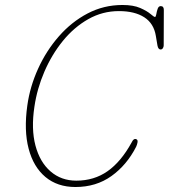

<svg xmlns="http://www.w3.org/2000/svg" viewBox="-20 -735 677 770"><path d="M528 -176Q533 -173 531.5 -164Q530 -155 526 -146.5Q488.5 -73 427 -29Q365.5 15 282.5 15Q210.5 15 162.2 -25.2Q114 -65.5 94.8 -138.8Q75.5 -212 89.5 -311.5Q100 -387.5 132.8 -459.5Q165.5 -531.5 216 -589.2Q266.5 -647 331.2 -681Q396 -715 471 -715Q515 -715 542.2 -703Q569.5 -691 583.5 -679Q597.5 -667 601.5 -667Q605 -667 606.8 -677.8Q608.5 -688.5 612.2 -699.5Q616 -710.5 624.5 -710.5Q637 -710.5 637 -695.5L636.5 -553Q636.5 -546.5 633 -541.5Q629.5 -536.5 624 -536.5Q614.5 -536.5 611.5 -552.5L605 -591Q597 -641 558.5 -665.8Q520 -690.5 457 -690.5Q391 -690.5 334 -658.2Q277 -626 232.2 -571Q187.5 -516 158 -447.5Q128.5 -379 118 -307Q104.5 -218 122.2 -151.2Q140 -84.5 182.8 -47.5Q225.5 -10.5 286 -10.5Q357.5 -10.5 411.5 -48.5Q465.5 -86.5 507.5 -163Q516.5 -182.5 528 -176Z"/></svg>

Font: Fraunces144ptSuperSoftThinItalic
Style: Italic
Weight: 100
Italic angle: -16°
Version: Version 1.000;[0bf87f6ff]